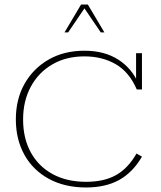

<svg xmlns="http://www.w3.org/2000/svg" viewBox="-20 -818 709 848"><path d="M360 10Q266 10 196 -28Q126 -66 88 -134Q50 -202 50 -291Q50 -380 88.5 -448Q127 -516 195 -555Q263 -594 353 -594Q442 -594 503.5 -554Q565 -514 593 -445H581V-583H607V-423H584Q551 -500 491 -534.5Q431 -569 353 -569Q272 -569 211 -533.5Q150 -498 116 -435Q82 -372 82 -290Q82 -207 116 -145Q150 -83 212.5 -49Q275 -15 360 -15Q440 -15 493 -45Q546 -75 583 -140L607 -126Q566 -56 506 -23Q446 10 360 10ZM265 -675 338 -798H368L441 -675H425L353 -781L281 -675Z"/></svg>

Font: Rokkitt Thin
Style: Regular
Weight: 250
Version: Version 3.103